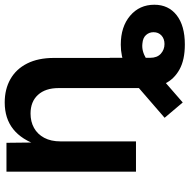

<svg xmlns="http://www.w3.org/2000/svg" viewBox="-15 -573 792 802"><g transform="rotate(-90 381.0 -172.0)"><path d="M596.2 204.1Q531.7 204.1 491.5 181.6Q451.2 159.2 432.6 120.6Q414.1 82 414.1 33.7V-109.4H540.5V59.1Q540.5 88.4 557.6 103.8Q574.7 119.1 598.1 119.1Q620.1 119.1 633.8 106.4Q647.5 93.8 647.5 73.2Q647.5 55.2 635.7 42Q624 28.8 600.6 26.9Q585 24.9 569.3 28.8Q553.7 32.7 536.1 43Q518.6 53.2 496.6 71.3L354 195.3L290 119.6L421.4 5.9Q457 -25.4 502.4 -44.4Q547.9 -63.5 595.2 -63.5Q670.4 -63.5 716.3 -24.4Q762.2 14.6 762.2 76.7Q762.2 135.7 718.5 169.9Q674.8 204.1 596.2 204.1ZM191.4 -314.9V0H64.9V-541H185.5L187 -406.7H174.8Q197.8 -477.1 242.4 -512.7Q287.1 -548.3 354 -548.3Q409.7 -548.3 451.7 -524.4Q493.7 -500.5 516.8 -454.6Q540 -408.7 540 -342.8V0H414.1V-323.2Q414.1 -378.4 385.7 -409.4Q357.4 -440.4 307.6 -440.4Q273.9 -440.4 247.8 -426Q221.7 -411.6 206.5 -383.5Q191.4 -355.5 191.4 -314.9Z"/></g></svg>

Font: Inter 17pt SemiBold
Style: Regular
Weight: 600
Version: Version 4.001;git-66647c0bb